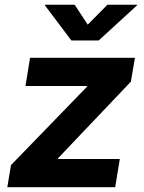

<svg xmlns="http://www.w3.org/2000/svg" viewBox="-20 -775 596 795"><path d="M10.3 0 25.4 -91.3 339.8 -415.5 340.3 -418.9H85.4L104.5 -535.6H538.6L522 -437L220.7 -120.1L220.2 -116.7H476.1L457 0ZM289.1 -755.4 343.3 -672.9 424.8 -755.4H547.9L547.4 -752.9L388.7 -607.4H275.4L166 -752.9L166.5 -755.4Z"/></svg>

Font: Inter 20pt
Style: Bold Italic
Weight: 700
Italic angle: -9.3988°
Version: Version 4.001;git-66647c0bb